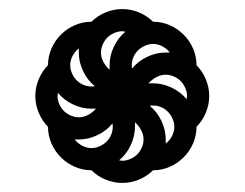

<svg xmlns="http://www.w3.org/2000/svg" viewBox="-20 -552 540 424"><path d="M182 -361Q184 -361 185.5 -361Q187 -361 189 -362Q173 -375 163.5 -395Q154 -415 154 -436V-445Q146 -439 140.5 -429Q135 -419 135 -408Q135 -399 139 -390Q143 -381 149.5 -374.5Q156 -368 164.5 -364.5Q173 -361 182 -361ZM272 -401Q285 -417 305 -426.5Q325 -436 346 -436H355Q349 -444 339 -449.5Q329 -455 318 -455Q309 -455 300 -451Q291 -447 284.5 -440.5Q278 -434 274.5 -425.5Q271 -417 271 -408Q271 -406 271 -404.5Q271 -403 272 -401ZM222 -398V-408Q222 -429 231.5 -449Q241 -469 257 -482Q255 -482 253.5 -482.5Q252 -483 250 -483Q241 -483 232 -479Q223 -475 217 -469Q211 -463 207 -454Q203 -445 203 -436Q203 -425 208.5 -415Q214 -405 222 -398ZM392 -333Q392 -335 392.5 -336.5Q393 -338 393 -340Q393 -349 389 -358Q385 -367 379 -373Q373 -379 364 -383Q355 -387 346 -387Q335 -387 325 -381.5Q315 -376 308 -368H318Q339 -368 359 -358.5Q379 -349 392 -333ZM154 -293Q165 -293 175 -298.5Q185 -304 192 -312H182Q161 -312 141 -321.5Q121 -331 108 -347Q108 -345 107.5 -343.5Q107 -342 107 -340Q107 -331 111 -322Q115 -313 121 -307Q127 -301 136 -297Q145 -293 154 -293ZM182 -225Q191 -225 200 -229Q209 -233 215.5 -239.5Q222 -246 225.5 -254.5Q229 -263 229 -272Q229 -274 229 -275.5Q229 -277 228 -279Q215 -263 195 -253.5Q175 -244 154 -244H145Q151 -236 161 -230.5Q171 -225 182 -225ZM346 -235Q354 -241 359.5 -251Q365 -261 365 -272Q365 -281 361 -290Q357 -299 350.5 -305.5Q344 -312 335.5 -315.5Q327 -319 318 -319Q316 -319 314.5 -319Q313 -319 311 -318Q327 -305 336.5 -285Q346 -265 346 -244ZM250 -197Q259 -197 268 -201Q277 -205 283 -211Q289 -217 293 -226Q297 -235 297 -244Q297 -255 291.5 -265Q286 -275 278 -282V-272Q278 -251 268.5 -231Q259 -211 243 -198Q245 -198 246.5 -197.5Q248 -197 250 -197ZM250 -148Q231 -148 213 -155.5Q195 -163 182 -176Q163 -176 145.5 -183.5Q128 -191 114.5 -204.5Q101 -218 93.5 -235.5Q86 -253 86 -272Q73 -285 65.5 -303Q58 -321 58 -340Q58 -359 65.5 -377Q73 -395 86 -408Q86 -427 93.5 -444.5Q101 -462 114.5 -475.5Q128 -489 145.5 -496.5Q163 -504 182 -504Q195 -517 213 -524.5Q231 -532 250 -532Q269 -532 287 -524.5Q305 -517 318 -504Q337 -504 354.5 -496.5Q372 -489 385.5 -475.5Q399 -462 406.5 -444.5Q414 -427 414 -408Q427 -395 434.5 -377Q442 -359 442 -340Q442 -321 434.5 -303Q427 -285 414 -272Q414 -253 406.5 -235.5Q399 -218 385.5 -204.5Q372 -191 354.5 -183.5Q337 -176 318 -176Q305 -163 287 -155.5Q269 -148 250 -148Z"/></svg>

Font: Iosevka Term Curly Extrabold
Style: Regular
Weight: 800
Designer: Belleve Invis
Foundry: Belleve Invis
Version: Version 32.3.0